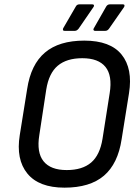

<svg xmlns="http://www.w3.org/2000/svg" viewBox="-20 -853 640 884"><path d="M277 11Q159 11 106 -54Q53 -119 71 -231L105 -443Q122 -556 187 -611Q252 -666 368 -666Q488 -666 540 -601.5Q592 -537 574 -424L540 -212Q523 -99 458.5 -44Q394 11 277 11ZM287 -70Q359 -70 399.5 -104.5Q440 -139 452 -214L485 -424Q498 -505 465.5 -545Q433 -585 359 -585Q287 -585 246 -550.5Q205 -516 193 -441L161 -231Q148 -151 180.5 -110.5Q213 -70 287 -70ZM277 -711Q271 -711 270 -715Q269 -719 271 -723L329 -823Q334 -833 346 -833H405Q411 -833 412.5 -829Q414 -825 410 -820L342 -721Q334 -711 325 -711ZM417 -711Q412 -711 410.5 -715Q409 -719 412 -723L469 -823Q475 -833 486 -833H546Q552 -833 553 -829Q554 -825 551 -820L482 -721Q475 -711 465 -711Z"/></svg>

Font: Sofia Sans Semi Condensed Medium
Style: Italic
Weight: 500
Italic angle: -9°
Version: Version 4.100